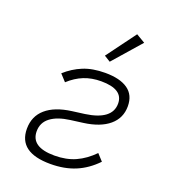

<svg xmlns="http://www.w3.org/2000/svg" viewBox="-142 -877 883 993"><g transform="rotate(20 300.0 -380.0)"><path d="M249 12Q73 12 73 -118Q73 -187 121.5 -229Q170 -271 261 -283L329 -292Q472 -312 472 -401Q472 -480 351 -480Q299 -480 256.5 -463Q214 -446 176 -411L142 -448Q184 -486 235 -507Q286 -528 356 -528Q437 -528 480.5 -497.5Q524 -467 524 -405Q524 -340 475.5 -299Q427 -258 337 -246L269 -237Q200 -228 162.5 -199.5Q125 -171 125 -123Q125 -36 254 -36Q319 -36 369 -58.5Q419 -81 463 -126L496 -90Q446 -38 386 -13Q326 12 249 12ZM357 -590 323 -611 442 -772 491 -743Z"/></g></svg>

Font: IBM Plex Mono Light
Style: Italic
Weight: 300
Italic angle: -9°
Monospace: yes
Designer: Mike Abbink, Paul van der Laan, Pieter van Rosmalen
Foundry: Bold Monday
Version: Version 2.3